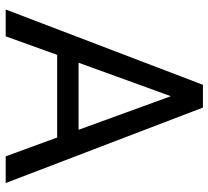

<svg xmlns="http://www.w3.org/2000/svg" viewBox="-50 -702 751 692"><g transform="rotate(90 326.0 -355.5)"><path d="M475.1 -185.5H177.2L110.4 0H13.7L285.2 -710.9H367.2L639.2 0H543ZM205.6 -262.7H447.3L326.2 -595.2Z"/></g></svg>

Font: APIMedia Roboto
Style: Regular
Weight: 400
Designer: Google
Version: Version 2.137; 2017